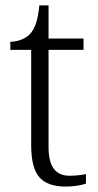

<svg xmlns="http://www.w3.org/2000/svg" viewBox="-20 -678 362 708"><path d="M223 10Q155 10 125 -24.5Q95 -59 95 -143V-494H18V-524Q37 -524 56.5 -531Q76 -538 89 -551Q103 -565 112 -590Q121 -615 125 -658H159V-536H288V-494H159V-137Q159 -81 178.5 -55.5Q198 -30 236 -30Q253 -30 267 -31.5Q281 -33 297 -36V-1Q283 4 262.5 7Q242 10 223 10Z"/></svg>

Font: Noto Serif Gujarati Light
Style: Regular
Weight: 300
Version: Version 2.102